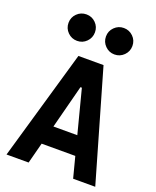

<svg xmlns="http://www.w3.org/2000/svg" viewBox="-169 -1038 924 1136"><g transform="rotate(20 293.0 -470.5)"><path d="M13.7 0 213.9 -693.4H372.1L572.3 0H433.1L398.9 -131.3H187L152.8 0ZM288.6 -523.9 217.8 -250.5H368.2L297.4 -523.9ZM410.6 -774.4Q376.5 -774.4 352.1 -798.8Q327.6 -823.2 327.6 -857.9Q327.6 -892.6 352.1 -916.7Q376.5 -940.9 410.6 -940.9Q445.3 -940.9 469.7 -916.7Q494.1 -892.6 494.1 -857.9Q494.1 -823.2 469.7 -798.8Q445.3 -774.4 410.6 -774.4ZM175.3 -774.4Q140.6 -774.4 116.2 -798.8Q91.8 -823.2 91.8 -857.9Q91.8 -892.6 116.2 -916.7Q140.6 -940.9 175.3 -940.9Q210 -940.9 234.1 -916.7Q258.3 -892.6 258.3 -857.9Q258.3 -823.2 234.1 -798.8Q210 -774.4 175.3 -774.4Z"/></g></svg>

Font: Caskaydia Cove
Style: Bold
Weight: 700
Monospace: yes
Designer: Aaron Bell
Foundry: Saja Typeworks
Version: Version 4.300; ttfautohint (v1.8.3)